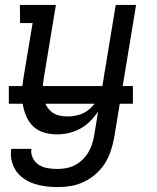

<svg xmlns="http://www.w3.org/2000/svg" viewBox="-20 -540 640 783"><path d="M216 223Q191 223 167 220Q143 217 120 209.5Q97 202 78 189Q59 176 46 157.5Q33 139 27.5 115.5Q22 92 26 67H108Q105 87 114 105Q123 123 139.5 133Q156 143 175.5 146Q195 149 216 149Q233 149 251 145.5Q269 142 285.5 133.5Q302 125 316 111.5Q330 98 340 81.5Q350 65 355.5 47.5Q361 30 364 13L380 -85Q366 -64 347.5 -45.5Q329 -27 306.5 -15Q284 -3 260 2.5Q236 8 212 8Q184 8 158 0Q132 -8 114 -26Q96 -44 86 -68.5Q76 -93 72 -119.5Q68 -146 70 -174Q72 -202 77 -230L113 -446H62L61 -520H208L158 -218Q155 -199 154.5 -180.5Q154 -162 157 -144.5Q160 -127 168 -111.5Q176 -96 189 -85Q202 -74 219 -69.5Q236 -65 255 -65Q272 -65 289.5 -68.5Q307 -72 322.5 -80Q338 -88 351 -100.5Q364 -113 373.5 -128Q383 -143 389 -159.5Q395 -176 398 -193L452 -520H535L445 25Q440 51 431 77.5Q422 104 407 127.5Q392 151 369.5 170.5Q347 190 321.5 202Q296 214 269 218.5Q242 223 216 223ZM16 -117V-189H522V-117Z"/></svg>

Font: Iosevka Plex Etoile
Style: Italic
Weight: 400
Italic angle: -9°
Designer: Belleve Invis
Foundry: Belleve Invis
Version: Version 25.1.1; ttfautohint (v1.8.4)